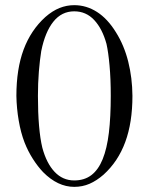

<svg xmlns="http://www.w3.org/2000/svg" viewBox="-20 -708 577 744"><path d="M409.2 -336.4Q409.2 -402.3 404.5 -453.9Q399.9 -505.4 392.6 -538.1Q376.5 -596.7 345 -630.4Q313.5 -664.1 267.6 -664.1Q218.8 -664.1 186.8 -624Q154.8 -584 140.1 -511.2V-512.2Q134.3 -475.6 130.6 -430.7Q127 -385.7 127 -336.4Q127 -271.5 131.3 -220.7Q135.7 -169.9 144 -135.7Q160.2 -75.2 191.7 -42Q223.1 -8.8 267.6 -8.8Q307.1 -8.8 334.2 -29.5Q361.3 -50.3 377.9 -91.3Q394.5 -132.3 401.9 -193.6Q409.2 -254.9 409.2 -336.4ZM493.2 -336.4Q493.2 -232.9 465.3 -157.5Q437.5 -82 381.3 -31.2Q354.5 -7.8 326.9 4.2Q299.3 16.1 267.6 16.1Q203.6 16.1 147 -41Q126.5 -62.5 107.4 -92.3Q88.4 -122.1 75.2 -155.8Q60.5 -193.8 52.5 -241Q44.4 -288.1 43.5 -336.4Q43.5 -440.4 71.5 -515.9Q99.6 -591.3 155.8 -642.1Q183.1 -666 210.7 -677Q238.3 -688 267.6 -688Q314.9 -688 356 -661.6Q397 -635.3 429.2 -583Q460.9 -532.7 476.8 -469.5Q492.7 -406.2 493.2 -336.4Z"/></svg>

Font: HM XNiloofar
Style: Regular
Weight: 400
Designer: Hossein Movahhedian
Version: Version 2.8, 2015